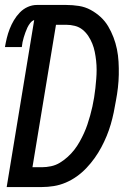

<svg xmlns="http://www.w3.org/2000/svg" viewBox="-21 -755 541 775"><path d="M6 0 117 -674Q108 -671 101 -662Q94 -653 89.5 -643.5Q85 -634 81.5 -624Q78 -614 75 -604.5Q72 -595 70 -585Q68 -575 67 -565H-1Q2 -583 6.5 -601.5Q11 -620 18 -638Q25 -656 35 -673Q45 -690 59 -704.5Q73 -719 91 -727Q109 -735 128 -735H246Q272 -735 297.5 -731Q323 -727 345 -715Q367 -703 385 -686.5Q403 -670 415.5 -649Q428 -628 437 -604.5Q446 -581 451 -556.5Q456 -532 457.5 -506Q459 -480 458.5 -454Q458 -428 455 -401.5Q452 -375 447 -349Q443 -325 438 -301Q433 -277 426 -253Q419 -229 409.5 -206Q400 -183 388 -160.5Q376 -138 361 -117Q346 -96 328 -77Q310 -58 289 -43Q268 -28 244.5 -18Q221 -8 196.5 -4Q172 0 148 0ZM110 -80H148Q166 -80 185 -84Q204 -88 220.5 -98Q237 -108 252 -121.5Q267 -135 279 -150.5Q291 -166 300.5 -183Q310 -200 318 -217.5Q326 -235 332 -253Q338 -271 343 -289Q348 -307 352 -325Q356 -343 359 -362Q362 -380 364 -399Q366 -418 367.5 -436.5Q369 -455 369 -473.5Q369 -492 367 -510Q365 -528 361.5 -545.5Q358 -563 351.5 -579Q345 -595 335.5 -609.5Q326 -624 312.5 -635Q299 -646 281.5 -650.5Q264 -655 246 -655H205Z"/></svg>

Font: Iosevka SS04 Medium Oblique
Style: Regular
Weight: 500
Italic angle: -9°
Monospace: yes
Designer: Belleve Invis
Foundry: Belleve Invis
Version: Version 19.0.0; ttfautohint (v1.8.4)